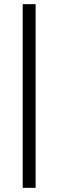

<svg xmlns="http://www.w3.org/2000/svg" viewBox="-20 -788 280 922"><path d="M151 114H89V-768H151Z"/></svg>

Font: Quattrocento Sans
Style: Regular
Weight: 400
Designer: Pablo Impallari
Foundry: Pablo Impallari, Igino Marini, Brenda Gallo
Version: Version 2.000